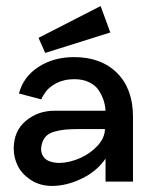

<svg xmlns="http://www.w3.org/2000/svg" viewBox="-20 -594 505 628"><path d="M340.8 -487.8 127.9 -420.9 106 -470.2 309.1 -574.2ZM222.2 -407.2Q311 -407.2 363 -355.2Q415 -303.2 415 -211.9V0H325.2V-75.2Q296.9 -33.7 247.3 -9.8Q197.8 14.2 148.9 14.2Q109.4 13.7 80.1 -5.9Q50.8 -25.4 37.8 -52.2Q24.9 -79.1 24.9 -107.9Q24.9 -165.5 64.5 -198.7Q104 -231.9 159.2 -231.9H325.2Q324.2 -248.5 319.3 -264.4Q314.5 -280.3 303.7 -297.4Q293 -314.5 272.2 -324.7Q251.5 -335 223.1 -335Q205.6 -335 190.2 -331.3Q174.8 -327.6 164.1 -321.8Q153.3 -315.9 144.5 -309.1Q135.7 -302.2 130.6 -295.2Q125.5 -288.1 121.8 -282.2Q118.2 -276.4 116.7 -272.5L115.2 -269L42 -288.1Q56.2 -342.8 105.7 -375Q155.3 -407.2 222.2 -407.2ZM172.9 -61Q207.5 -61.5 242.4 -77.1Q277.3 -92.8 300.3 -118.7Q323.2 -144.5 323.2 -171.9H243.2Q212.9 -171.9 194.1 -170.2Q175.3 -168.5 156.7 -163.1Q138.2 -157.7 128.2 -145.8Q118.2 -133.8 115.2 -115.2Q111.8 -92.8 125 -77.6Q138.2 -62.5 172.9 -61Z"/></svg>

Font: Neutral Grotesk
Style: Regular
Weight: 400
Designer: Nawras Khrais
Foundry: Nawras Khrais
Version: Version 1.000;PS 001.000;hotconv 1.0.88;makeotf.lib2.5.64775